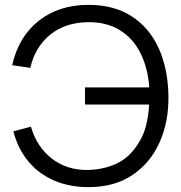

<svg xmlns="http://www.w3.org/2000/svg" viewBox="-20 -755 743 790"><path d="M344.3 15Q266.3 15 203.4 -11.9Q140.5 -38.8 97.2 -90.2Q54 -141.5 35 -214.7L107.3 -233.7Q131.3 -150.5 193.3 -102.5Q255.3 -54.5 341.3 -55.7Q399.8 -56.7 450.6 -77.8Q501.3 -99 535 -144.3Q567 -186.3 579.1 -231.6Q591.2 -276.8 593.7 -325H329.7V-395.3H594Q588.7 -474.7 558.5 -535.5Q528.3 -596.3 473.8 -630.5Q419.3 -664.7 341.3 -663.7Q248.8 -662.5 186.8 -612.5Q124.7 -562.5 104.7 -475.7L30 -486.7Q57 -605 140 -670Q223 -735 344.3 -735Q449.2 -735 521.9 -687.9Q594.7 -640.8 633 -556.5Q671.3 -472.2 673 -360Q674.7 -255 636.9 -170Q599.2 -85 525.1 -35Q451 15 344.3 15Z"/></svg>

Font: Manrope ExtraLight
Style: Regular
Weight: 200
Designer: Mikhail Sharanda
Foundry: Mikhail Sharanda
Version: Version 4.505